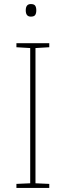

<svg xmlns="http://www.w3.org/2000/svg" viewBox="-20 -927 323 947"><path d="M61 0V-20L129 -23V-690L61 -694V-714H223V-694L155 -690V-23L223 -20V0ZM159 -876Q159 -861 153.5 -853Q148 -845 132 -845Q107 -845 107 -876Q107 -907 132 -907Q148 -907 153.5 -899Q159 -891 159 -876Z"/></svg>

Font: Noto Sans UI Thin
Style: Regular
Weight: 250
Designer: Monotype Design Team
Foundry: Monotype Imaging Inc.
Version: Version 1.001